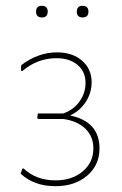

<svg xmlns="http://www.w3.org/2000/svg" viewBox="-20 -635 420 660"><path d="M104 -595Q104 -615 124 -615Q144 -615 144 -595Q144 -575 124 -575Q104 -575 104 -595ZM244 -595Q244 -615 264 -615Q284 -615 284 -595Q284 -575 264 -575Q244 -575 244 -595ZM171 5Q97 5 51 -38L57 -55L61 -56Q104 -15 171 -15Q228 -15 264.5 -46Q301 -77 301 -125Q301 -166 273.5 -192.5Q246 -219 198 -226H112L108 -229L110 -245H197Q231 -256 252.5 -285Q274 -314 274 -350Q274 -389 246.5 -412Q219 -435 174 -435Q109 -435 57 -391L52 -392L53 -411Q111 -455 176 -455Q229 -455 262 -426.5Q295 -398 295 -352Q295 -316 275 -285Q255 -254 221 -238Q322 -217 322 -125Q322 -67 279.5 -31Q237 5 171 5Z"/></svg>

Font: Alegreya Sans SC Thin
Style: Regular
Weight: 100
Designer: Juan Pablo del Peral
Foundry: Huerta Tipografica
Version: Version 2.007